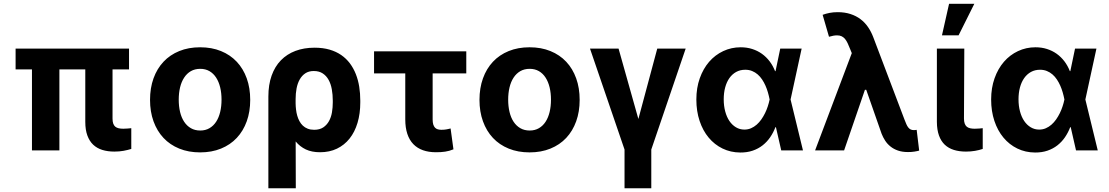

<svg xmlns="http://www.w3.org/2000/svg" viewBox="-20 -806 5943 1029"><path d="M63.6 -433.9V-545.5H671.5V-433.9H583.1V-170.8Q583.1 -154.5 586.8 -143.8Q590.6 -133.2 597.8 -127.1Q605.1 -121.1 615.9 -118.6Q626.8 -116.1 641 -116.1Q653.4 -116.1 664.4 -117.2Q675.4 -118.3 683.6 -119V-7.8Q664.4 -1.8 642 2.3Q619.7 6.4 593 6.4Q557.2 6.4 528.4 -2.5Q499.6 -11.4 479.4 -30.5Q459.2 -49.7 448.2 -79.9Q437.1 -110.1 437.1 -152.7V-433.9H298.3V0H151.3V-433.9Z M784.1 -270.6Q784.1 -334.2 802.7 -386Q821.4 -437.9 856.2 -475Q891 -512.1 940.7 -532.3Q990.4 -552.6 1052.6 -552.6Q1114.7 -552.6 1164.4 -532.3Q1214.1 -512.1 1248.9 -475Q1283.7 -437.9 1302.4 -386Q1321 -334.2 1321 -270.6Q1321 -207.7 1302.4 -155.9Q1283.7 -104 1248.9 -66.9Q1214.1 -29.8 1164.4 -9.6Q1114.7 10.7 1052.6 10.7Q990.4 10.7 940.7 -9.6Q891 -29.8 856.2 -66.9Q821.4 -104 802.7 -155.9Q784.1 -207.7 784.1 -270.6ZM937.9 -271.7Q937.9 -236.2 945.1 -205.8Q952.4 -175.4 967 -153.4Q981.5 -131.4 1003 -119Q1024.5 -106.5 1053.3 -106.5Q1081.3 -106.5 1102.6 -119Q1123.9 -131.4 1138.3 -153.4Q1152.7 -175.4 1160 -205.8Q1167.3 -236.2 1167.3 -271.7Q1167.3 -307.5 1160 -337.7Q1152.7 -367.9 1138.3 -390.1Q1123.9 -412.3 1102.6 -424.7Q1081.3 -437.1 1053.3 -437.1Q1024.5 -437.1 1003 -424.7Q981.5 -412.3 967 -390.1Q952.4 -367.9 945.1 -337.7Q937.9 -307.5 937.9 -271.7Z M1418.3 -288.4Q1418.3 -351.9 1435.7 -400.7Q1453.1 -449.6 1485.4 -482.8Q1517.8 -516 1563.4 -533.2Q1609 -550.4 1665.8 -550.4Q1710.6 -550.4 1746.1 -540.1Q1781.6 -529.8 1808.8 -511Q1835.9 -492.2 1855.3 -466.3Q1874.6 -440.3 1887.1 -408.7Q1899.5 -377.1 1905.2 -341.3Q1910.9 -305.4 1910.9 -267V-257.1Q1910.9 -197.1 1896.1 -147.7Q1881.4 -98.4 1853.5 -63.4Q1825.6 -28.4 1785.7 -9.2Q1745.7 9.9 1695.3 9.9Q1650.9 9.9 1619.1 -5.1Q1587.4 -20.2 1564.6 -47.9L1565.3 203.1H1418.3ZM1564.3 -251.8Q1564.6 -235.4 1566.6 -218.6Q1568.5 -201.7 1573 -186.1Q1577.4 -170.5 1584.9 -156.6Q1592.3 -142.8 1603.2 -132.5Q1614 -122.2 1629.1 -116.3Q1644.2 -110.4 1663.7 -110.4Q1693.2 -110.4 1712.4 -123.2Q1731.5 -136 1743.1 -156.8Q1754.6 -177.6 1759.1 -203.8Q1763.5 -230.1 1763.5 -257.1V-267Q1763.5 -298.7 1758.3 -327.4Q1753.2 -356.2 1741.1 -378Q1729 -399.9 1709.5 -412.6Q1690 -425.4 1661.6 -425.4Q1634.9 -425.4 1616.5 -413.2Q1598 -400.9 1586.3 -380.1Q1574.6 -359.4 1569.4 -332Q1564.3 -304.7 1564.3 -274.5Z M1984.7 -530.9H2479V-412.6H2298.7V-165.5Q2298.7 -149.5 2302 -138.8Q2305.4 -128.2 2311.4 -121.8Q2317.5 -115.4 2326.3 -112.9Q2335.2 -110.4 2345.9 -110.4Q2354 -110.4 2360.6 -111Q2367.2 -111.5 2372.9 -112.6Q2378.6 -113.6 2383.9 -114.9Q2389.2 -116.1 2394.9 -117.5L2410.2 -5.7Q2398.8 -1.1 2388 2Q2377.1 5 2365.9 6.7Q2354.8 8.5 2342.5 9.2Q2330.3 9.9 2316.1 9.9Q2277.3 9.9 2246.8 -0.9Q2216.3 -11.7 2195.1 -33.6Q2174 -55.4 2163 -88.6Q2152 -121.8 2152 -166.2V-412.6H1984.7Z M2549.7 -270.6Q2549.7 -334.2 2568.4 -386Q2587 -437.9 2621.8 -475Q2656.6 -512.1 2706.3 -532.3Q2756 -552.6 2818.2 -552.6Q2880.3 -552.6 2930 -532.3Q2979.8 -512.1 3014.6 -475Q3049.4 -437.9 3068 -386Q3086.6 -334.2 3086.6 -270.6Q3086.6 -207.7 3068 -155.9Q3049.4 -104 3014.6 -66.9Q2979.8 -29.8 2930 -9.6Q2880.3 10.7 2818.2 10.7Q2756 10.7 2706.3 -9.6Q2656.6 -29.8 2621.8 -66.9Q2587 -104 2568.4 -155.9Q2549.7 -207.7 2549.7 -270.6ZM2703.5 -271.7Q2703.5 -236.2 2710.8 -205.8Q2718 -175.4 2732.6 -153.4Q2747.2 -131.4 2768.6 -119Q2790.1 -106.5 2818.9 -106.5Q2846.9 -106.5 2868.3 -119Q2889.6 -131.4 2903.9 -153.4Q2918.3 -175.4 2925.6 -205.8Q2932.9 -236.2 2932.9 -271.7Q2932.9 -307.5 2925.6 -337.7Q2918.3 -367.9 2903.9 -390.1Q2889.6 -412.3 2868.3 -424.7Q2846.9 -437.1 2818.9 -437.1Q2790.1 -437.1 2768.6 -424.7Q2747.2 -412.3 2732.6 -390.1Q2718 -367.9 2710.8 -337.7Q2703.5 -307.5 2703.5 -271.7Z M3295.1 -545.5 3401.3 -168.3 3502.5 -545.5H3654.8L3470.5 -4.6V203.1H3327.1V-4.6L3142 -545.5Z M3712 -272.7Q3712 -334.9 3730.3 -386.4Q3748.6 -437.9 3780.5 -474.8Q3812.5 -511.7 3856 -532.1Q3899.5 -552.6 3949.6 -552.6Q3982.6 -552.6 4011.2 -543.5Q4039.8 -534.4 4063.2 -517.8Q4086.6 -501.1 4104.6 -477.5Q4122.5 -453.8 4133.9 -424.7H4136.4L4161.6 -545.5H4276.3L4217 -272.7L4283.4 0H4166.9L4138.5 -124.3H4135.7Q4124.6 -95.2 4107.6 -70.3Q4090.6 -45.5 4067.3 -27.2Q4044 -8.9 4014 1.4Q3984 11.7 3947.1 11.4Q3895.6 11 3852.5 -9.9Q3809.3 -30.9 3778.1 -68.4Q3746.8 -105.8 3729.4 -158Q3712 -210.2 3712 -272.7ZM3858.7 -273.8Q3858.7 -238.6 3866.7 -208.8Q3874.6 -179 3889.2 -157.5Q3903.8 -136 3924.2 -123.8Q3944.6 -111.5 3969.5 -111.5Q3988.6 -111.5 4005 -118.6Q4021.3 -125.7 4035.2 -137.8Q4049 -149.9 4060.2 -165.8Q4071.4 -181.8 4080.1 -199.6Q4088.8 -217.3 4094.8 -235.8Q4100.9 -254.3 4104.4 -271.3L4104.8 -272.7L4104.4 -274.1Q4100.9 -292.3 4095.5 -310.9Q4090.2 -329.5 4082.4 -347.1Q4074.6 -364.7 4064.3 -380.1Q4054 -395.6 4040.7 -407.1Q4027.3 -418.7 4010.8 -425.4Q3994.3 -432.2 3974.1 -432.2Q3947.1 -432.2 3925.6 -420.5Q3904.1 -408.7 3889.2 -387.6Q3874.3 -366.5 3866.5 -337.5Q3858.7 -308.6 3858.7 -273.8Z M4348.4 0 4545.1 -521.3 4535.9 -543.7Q4529.1 -560.7 4522.9 -574.2Q4516.7 -587.7 4508.9 -597.1Q4501.1 -606.5 4490.9 -611.5Q4480.8 -616.5 4465.9 -616.5Q4448.5 -616.5 4422.9 -609L4388.8 -726.6Q4406.2 -733 4426 -736.9Q4445.7 -740.8 4469.5 -740.8Q4507.5 -740.8 4538 -730.8Q4568.5 -720.9 4592 -703.1Q4615.4 -685.4 4632.1 -660.9Q4648.8 -636.4 4659.8 -607.6L4827.1 -166.2Q4832.7 -151.6 4837.4 -140.8Q4842 -130 4847.7 -122.9Q4853.3 -115.8 4860.4 -112.2Q4867.5 -108.7 4878.2 -108.7Q4882.1 -108.7 4884.4 -109Q4886.7 -109.4 4892.8 -110.1L4906.2 1.1Q4897 3.9 4880.1 6.6Q4863.3 9.2 4845.9 8.9Q4815.7 8.9 4792.6 0.9Q4769.5 -7.1 4752.5 -20.8Q4735.4 -34.4 4723.9 -52.2Q4712.4 -70 4704.9 -89.1L4622.5 -324.6H4615.4L4503.9 0Z M5001.1 -152.7V-545.5H5148.1L5146.3 -170.8Q5146.3 -154.5 5150.2 -143.8Q5154.1 -133.2 5161.2 -127.1Q5168.3 -121.1 5179.2 -118.6Q5190 -116.1 5203.8 -116.1Q5218 -116.1 5228.3 -117.2Q5238.6 -118.3 5246.8 -119V-7.8Q5228 -1.4 5205.3 2.5Q5182.5 6.4 5157 6.4Q5121.1 6.4 5092.3 -2.5Q5063.6 -11.4 5043.3 -30.5Q5023.1 -49.7 5012.3 -79.9Q5001.4 -110.1 5001.1 -152.7ZM5028.4 -616.8 5066.4 -785.5H5201.7L5117.5 -616.8Z M5291.9 -272.7Q5291.9 -334.9 5310.2 -386.4Q5328.5 -437.9 5360.4 -474.8Q5392.4 -511.7 5435.9 -532.1Q5479.4 -552.6 5529.5 -552.6Q5562.5 -552.6 5591.1 -543.5Q5619.7 -534.4 5643.1 -517.8Q5666.5 -501.1 5684.5 -477.5Q5702.4 -453.8 5713.8 -424.7H5716.3L5741.5 -545.5H5856.2L5796.9 -272.7L5863.3 0H5746.8L5718.4 -124.3H5715.6Q5704.5 -95.2 5687.5 -70.3Q5670.5 -45.5 5647.2 -27.2Q5623.9 -8.9 5593.9 1.4Q5563.9 11.7 5527 11.4Q5475.5 11 5432.4 -9.9Q5389.2 -30.9 5358 -68.4Q5326.7 -105.8 5309.3 -158Q5291.9 -210.2 5291.9 -272.7ZM5438.6 -273.8Q5438.6 -238.6 5446.6 -208.8Q5454.5 -179 5469.1 -157.5Q5483.7 -136 5504.1 -123.8Q5524.5 -111.5 5549.4 -111.5Q5568.5 -111.5 5584.9 -118.6Q5601.2 -125.7 5615.1 -137.8Q5628.9 -149.9 5640.1 -165.8Q5651.3 -181.8 5660 -199.6Q5668.7 -217.3 5674.7 -235.8Q5680.8 -254.3 5684.3 -271.3L5684.7 -272.7L5684.3 -274.1Q5680.8 -292.3 5675.4 -310.9Q5670.1 -329.5 5662.3 -347.1Q5654.5 -364.7 5644.2 -380.1Q5633.9 -395.6 5620.6 -407.1Q5607.2 -418.7 5590.7 -425.4Q5574.2 -432.2 5554 -432.2Q5527 -432.2 5505.5 -420.5Q5484 -408.7 5469.1 -387.6Q5454.2 -366.5 5446.4 -337.5Q5438.6 -308.6 5438.6 -273.8Z"/></svg>

Font: Cannonade
Style: Bold
Weight: 700
Designer: Rasmus Andersson
Foundry: rsms
Version: Version 3.012;git-f93a4a705